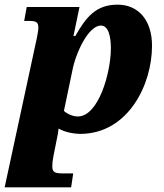

<svg xmlns="http://www.w3.org/2000/svg" viewBox="-60 -566 704 826"><path d="M98 -400 -40 240H246L255 180H211C176 180 165 175 165 150C165 137 166 126 170 105L184 35C188 19 191 -2 192 -13C218 2 254 10 289 10C492 7 594 -202 594 -369C594 -483 532 -546 446 -546C354 -546 311 -494 264 -411H256L282 -536H55L44 -476H67C100 -476 105 -467 105 -446C105 -433 101 -418 98 -400ZM275 -65C251 -65 226 -78 215 -89L251 -261C265 -337 320 -456 374 -456C407 -456 417 -408 417 -359C417 -251 363 -65 275 -65Z"/></svg>

Font: Noto Serif SemiCondensed Black
Style: Italic
Weight: 900
Width: 4
Italic angle: -12°
Designer: Monotype Design Team
Foundry: Monotype Imaging Inc.
Version: Version 2.014